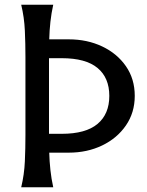

<svg xmlns="http://www.w3.org/2000/svg" viewBox="-20 -795 622 815"><path d="M206 -775Q198 -739 194 -702.5Q190 -666 189 -628H272Q350 -628 413.5 -598Q477 -568 514.5 -514Q552 -460 552 -388Q552 -317 514.5 -262.5Q477 -208 413.5 -177.5Q350 -147 272 -147H189Q190 -110 194 -73Q198 -36 206 0H70Q83 -54 85.5 -110Q88 -166 88 -222V-553Q88 -609 85.5 -665Q83 -721 70 -775ZM188 -227H242Q344 -227 394 -269Q444 -311 444 -388Q444 -465 394 -506.5Q344 -548 242 -548H188Z"/></svg>

Font: Faculty Glyphic
Style: Regular
Weight: 400
Designer: Koto Studio, Dylan Young
Foundry: Koto Studio
Version: Version 1.004; ttfautohint (v1.8.4.7-5d5b)